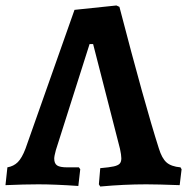

<svg xmlns="http://www.w3.org/2000/svg" viewBox="-30 -673 683 701"><path d="M331 0 336 -59Q370 -62 385.5 -65.5Q401 -69 407 -75.5Q413 -82 413 -95Q413 -107 408 -130L310 -512H297L174 -125Q168 -103 168 -94Q168 -76 178.5 -69Q189 -62 215 -62H258L263 -55L256 6Q171 0 110 0Q59 0 -10 3L-3 -62Q20 -66 35 -81Q50 -96 63 -130L242 -637L395 -653L406 -648Q498 -294 550 -131Q561 -95 578 -80Q595 -65 629 -62L633 -55L626 3Q545 0 504 0Q423 0 336 8Z"/></svg>

Font: Alegreya
Style: Bold
Weight: 700
Designer: Juan Pablo del Peral
Foundry: Huerta Tipografica
Version: Version 2.008; ttfautohint (v1.8)